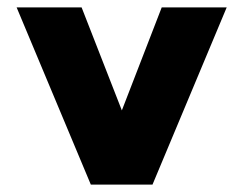

<svg xmlns="http://www.w3.org/2000/svg" viewBox="-20 -500 659 520"><path d="M25 -480H201L310 -201L418 -480H594L393 0H226Z"/></svg>

Font: Prompt
Style: Bold
Weight: 700
Designer: Katatrad Team
Foundry: CadsonDemak
Version: Version 1.000